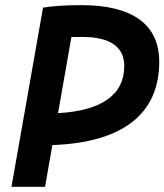

<svg xmlns="http://www.w3.org/2000/svg" viewBox="-20 -723 636 743"><path d="M24.4 0H154.3L182.6 -161.6C454.6 -171.4 596.2 -281.7 596.2 -483.9C596.2 -627.9 493.2 -703.1 295.4 -703.1C233.9 -703.1 183.1 -699.7 146.5 -693.4ZM204.6 -285.2 256.3 -579.6C270 -580.1 284.2 -580.1 298.8 -580.1C405.8 -580.1 460.9 -541.5 460.9 -467.8C460.9 -356.4 373.5 -294.4 204.6 -285.2Z"/></svg>

Font: Cascadia Mono NF
Style: Bold Italic
Weight: 700
Italic angle: -10°
Monospace: yes
Designer: Aaron Bell
Foundry: Saja Typeworks
Version: Version 2404.023